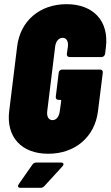

<svg xmlns="http://www.w3.org/2000/svg" viewBox="-20 -728 529 919"><path d="M211 8C339 8 434 -72 449 -196L472 -380C473 -389 468 -395 459 -395H277C269 -395 262 -389 261 -380L247 -265C246 -256 251 -250 260 -250H268C271 -250 273 -248 273 -245L266 -195C263 -170 250 -153 231 -153C213 -153 203 -170 206 -195L244 -505C247 -530 261 -547 280 -547C298 -547 308 -530 305 -505L300 -470C299 -461 304 -455 313 -455H466C475 -455 481 -461 483 -470L487 -503C502 -628 426 -708 299 -708C171 -708 77 -629 62 -505L24 -196C9 -72 83 8 211 8ZM78 171H174C182 171 187 168 193 162L279 68C288 58 284 50 272 50H154C146 50 140 53 135 60L70 153C63 164 66 171 78 171Z"/></svg>

Font: Barlow Condensed Black
Style: Italic
Weight: 900
Width: 3
Italic angle: -7°
Designer: Jeremy Tribby
Foundry: Tribby Type
Version: Version 1.422;hotconv 1.0.109;makeotfexe 2.5.65596